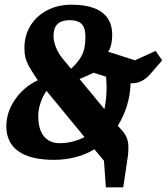

<svg xmlns="http://www.w3.org/2000/svg" viewBox="-20 -670 711 818"><path d="M431 128 423 15 382 -34Q346 -12 302 -0.5Q258 11 210 11Q110 11 58.5 -25.5Q7 -62 7 -132Q7 -192 44 -246Q81 -300 141 -328Q118 -362 105.5 -384Q93 -406 88.5 -424Q84 -442 84 -465Q84 -519 110 -561Q136 -603 181.5 -626.5Q227 -650 285 -650Q342 -650 380.5 -635.5Q419 -621 438.5 -592.5Q458 -564 458 -521Q458 -476 441 -449Q455 -445 465.5 -442Q476 -439 487 -435L555 -413L643 -453L671 -413L619 -353Q602 -334 583 -324.5Q564 -315 538 -315Q534 -315 529 -315.5Q524 -316 519.5 -316.5Q515 -317 510 -318L534 -359Q535 -347 535.5 -333Q536 -319 536 -312Q535 -267 521.5 -222Q508 -177 482 -134L494 -121Q514 -100 520.5 -81.5Q527 -63 527 -47Q527 -34 526.5 -22.5Q526 -11 521 21L505 128ZM234 -60Q263 -60 290 -67Q317 -74 340 -86L178 -283Q162 -260 152.5 -231.5Q143 -203 143 -175Q143 -119 167 -89.5Q191 -60 234 -60ZM425 -205Q429 -226 431.5 -248.5Q434 -271 434 -293Q434 -299 434 -307Q434 -315 432 -343L379 -360L303 -326L269 -365Q304 -395 319.5 -418.5Q335 -442 339.5 -464.5Q344 -487 344 -513Q344 -550 328.5 -567Q313 -584 277 -584Q242 -584 225 -567.5Q208 -551 208 -516Q208 -502 212.5 -485.5Q217 -469 225 -453.5Q233 -438 243 -425Z"/></svg>

Font: Faustina ExtraBold
Style: Italic
Weight: 800
Italic angle: -8°
Designer: Alfonso Garcia
Foundry: http://www.omnibus-type.com
Version: Version 1.200